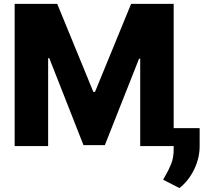

<svg xmlns="http://www.w3.org/2000/svg" viewBox="-20 -747 1051 982"><path d="M55 0V-727.3H272.7L457.4 -277H465.9L650.6 -727.3H868.3V-91.6H1001.1V-1.1Q1001.4 29.1 994.3 59.7Q987.2 90.2 973.5 118.6Q959.9 147 940.7 171.7Q921.5 196.4 897.7 214.8L814.3 172.2Q817.1 166.9 820 161.8Q822.8 156.6 826 151.3Q833.8 138.1 840.9 123.8Q848 109.4 855.1 92.3Q861.9 76 865.2 55.8Q868.6 35.5 868.3 10.7V0H697.1V-446.7H691.1L516.3 -4.6H407L232.2 -449.2H226.2V0Z"/></svg>

Font: Inter P Extra Bold
Style: Regular
Weight: 800
Designer: Rasmus Andersson
Foundry: rsms
Version: Version 3.018;git-588b23468